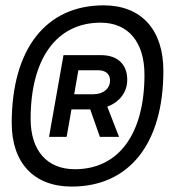

<svg xmlns="http://www.w3.org/2000/svg" viewBox="-20 -706 632 719"><path d="M248.5 -7.3C464.4 -7.3 591.8 -168.5 591.8 -440.9C591.8 -595.2 508.8 -686 368.2 -686C151.9 -686 23.9 -522.5 23.9 -245.1C23.9 -95.7 107.4 -7.3 248.5 -7.3ZM260.3 -72.3C156.2 -72.3 94.7 -142.1 94.7 -260.7C94.7 -487.3 192.4 -621.1 356.9 -621.1C460 -621.1 521 -548.8 521 -426.3C521 -203.6 423.8 -72.3 260.3 -72.3ZM163.6 -193.4H229.5L247.6 -296.4H317.9L354 -193.4H425.8L381.8 -306.6C427.7 -323.7 456.5 -360.4 456.5 -407.2C456.5 -464.8 420.4 -499.5 358.4 -499.5H217.8ZM257.8 -353 273.4 -442.9H348.1C376 -442.9 392.1 -428.2 392.1 -404.8C392.1 -374 366.7 -353 328.6 -353Z"/></svg>

Font: Cascadia Code SemiLight
Style: Italic
Weight: 350
Italic angle: -10°
Monospace: yes
Designer: Aaron Bell
Foundry: Saja Typeworks
Version: Version 2404.023